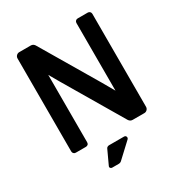

<svg xmlns="http://www.w3.org/2000/svg" viewBox="-207 -856 1114 1190"><g transform="rotate(-30 349.5 -261.0)"><path d="M78 -21V-686Q78 -698 86.5 -706.5Q95 -715 107 -715H189Q206 -715 216 -700L456 -294L504 -210V-694Q504 -703 510 -709Q516 -715 525 -715H597Q606 -715 612 -709Q618 -703 618 -694V-29Q618 -17 609.5 -8.5Q601 0 589 0H506Q489 0 479 -15L231 -435L192 -503V-21Q192 -11 186 -5.5Q180 0 171 0H99Q90 0 84 -6Q78 -12 78 -21ZM235 173 280 76Q282 70 288 66.5Q294 63 300 63H408Q415 63 419 67.5Q423 72 423 78Q423 84 418 89L315 185Q307 193 294 193H248Q240 193 235.5 187Q231 181 235 173Z"/></g></svg>

Font: Miriam Libre
Style: Bold
Weight: 700
Designer: Michal Sahar
Foundry: Hagilda
Version: Version 1.001